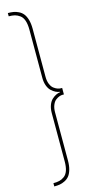

<svg xmlns="http://www.w3.org/2000/svg" viewBox="-146 -783 488 1031"><g transform="rotate(-15 98.0 -268.0)"><path d="M125 98.1Q125 127.4 118.7 148.9Q112.3 170.4 102.3 182.6Q92.3 194.8 77.4 202.1Q62.5 209.5 48.8 211.7Q35.2 213.9 18.1 213.9V195.8Q37.6 195.8 51.8 192.4Q65.9 189 79.3 179.2Q92.8 169.4 99.9 149.2Q106.9 128.9 106.9 98.1V-169.9Q106.9 -194.8 114 -213.9Q121.1 -232.9 132.8 -243.7Q144.5 -254.4 156 -260Q167.5 -265.6 179.2 -267.1V-269Q167.5 -270.5 156 -276.1Q144.5 -281.7 132.8 -292.5Q121.1 -303.2 114 -322.3Q106.9 -341.3 106.9 -366.2V-633.8Q106.9 -664.6 99.9 -684.8Q92.8 -705.1 79.3 -714.8Q65.9 -724.6 51.8 -728.3Q37.6 -731.9 18.1 -731.9V-750Q35.2 -750 48.8 -747.8Q62.5 -745.6 77.4 -738.3Q92.3 -731 102.3 -718.5Q112.3 -706.1 118.7 -684.6Q125 -663.1 125 -633.8V-366.2Q125 -343.3 132.1 -326.2Q139.2 -309.1 149.9 -301Q160.6 -293 170.2 -289.6Q179.7 -286.1 188 -286.1H195.8V-250H188Q179.7 -250 170.2 -246.6Q160.6 -243.2 149.9 -235.1Q139.2 -227.1 132.1 -210Q125 -192.9 125 -169.9Z"/></g></svg>

Font: Rawengulk
Style: Light
Weight: 300
Version: Version 0.92